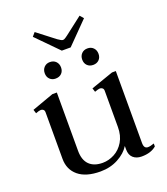

<svg xmlns="http://www.w3.org/2000/svg" viewBox="-150 -926 903 1040"><g transform="rotate(-20 302.0 -406.0)"><path d="M276 -677 154 -801 172 -822 273 -744Q294 -729 302 -729Q309 -729 318 -735.5Q327 -742 330 -744L431 -822L449 -801L327 -677ZM147 -593Q147 -614 160 -627.5Q173 -641 193 -641Q215 -641 228 -627.5Q241 -614 241 -593Q241 -572 228 -559Q215 -546 193 -546Q173 -546 160 -559Q147 -572 147 -593ZM457 -593Q457 -572 444 -559Q431 -546 410 -546Q389 -546 376 -559Q363 -572 363 -593Q363 -614 376 -627.5Q389 -641 410 -641Q431 -641 444 -627.5Q457 -614 457 -593ZM572 -34V-17Q541 10 487 10Q457 10 438.5 -6.5Q420 -23 420 -55V-75Q398 -39 352.5 -14.5Q307 10 250 10Q167 10 123 -26.5Q79 -63 79 -125V-393Q79 -404 73 -409Q67 -414 59 -414Q49 -414 29 -406L22 -428L147 -473H173V-137Q173 -84 200 -57Q227 -30 277 -30Q312 -30 345 -47.5Q378 -65 399 -100Q420 -135 420 -184V-393Q420 -404 413.5 -409Q407 -414 399 -414Q391 -414 369 -406L362 -428L491 -473H513V-58Q513 -26 536 -26Q550 -26 572 -34Z"/></g></svg>

Font: TavirajRegular
Style: Regular
Weight: 400
Designer: Katatrad Team
Foundry: CadsonDemak
Version: Version 1.001